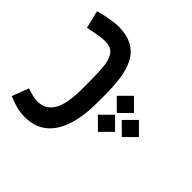

<svg xmlns="http://www.w3.org/2000/svg" viewBox="-162 -632 1193 1193"><g transform="rotate(-45 434.0 -35.5)"><path d="M451.2 130.9 526.4 55.2 602.1 130.9 526.4 206.1ZM285.2 130.9 360.4 55.2 436 130.9 360.4 206.1ZM367.2 258.8 442.4 183.1 518.1 258.8 442.4 334ZM476.1 0H410.2Q292 0 206.3 -27.8Q120.6 -55.7 74.5 -112.5Q28.3 -169.4 28.3 -255.9Q28.3 -296.4 38.8 -333.7Q49.3 -371.1 63.5 -404.8L173.8 -363.3Q166 -341.8 159.4 -316.7Q152.8 -291.5 152.8 -266.6Q153.3 -198.7 212.4 -162.8Q271.5 -127 405.3 -127H472.7Q543 -127 597.9 -132.1Q652.8 -137.2 684.3 -160.4Q715.8 -183.6 715.8 -238.3Q715.8 -259.8 709 -299.8Q702.1 -339.8 694.3 -374.5L811 -403.3Q818.8 -378.4 825.2 -347.7Q831.5 -316.9 835.4 -289.1Q839.4 -261.2 839.4 -245.6Q839.4 -165 811 -116.2Q782.7 -67.4 732.7 -42.2Q682.6 -17.1 616.7 -8.5Q550.8 0 476.1 0Z"/></g></svg>

Font: Vazir WOL
Style: Bold-WOL
Weight: 700
Designer: Saber Rastikerdar
Foundry: Saber Rastikerdar
Version: Version 30.00;August 23, 2021;FontCreator 13.0.0.2683 64-bit